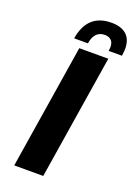

<svg xmlns="http://www.w3.org/2000/svg" viewBox="-173 -1007 766 1076"><g transform="rotate(20 209.5 -469.0)"><path d="M176 -742H349L231 0H58ZM298 -938Q357 -938 388 -909.5Q419 -881 419 -825Q419 -814 415 -784H336Q338 -800 338 -806Q338 -835 323.5 -848Q309 -861 286 -861Q224 -861 212 -784H130Q155 -938 298 -938Z"/></g></svg>

Font: Exo ExtraBold
Style: Italic
Weight: 800
Italic angle: -9°
Designer: Natanael Gama
Foundry: Natanael Gama
Version: Version 1.500; ttfautohint (v1.6)